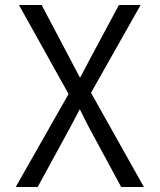

<svg xmlns="http://www.w3.org/2000/svg" viewBox="-20 -750 640 770"><path d="M131 0 261 -238C273 -260 290 -293 300 -312C309 -293 326 -260 338 -237L466 0H557L345 -378L544 -730H457L340 -512C328 -489 311 -456 301 -438L262 -512L147 -730H56L255 -373L43 0Z"/></svg>

Font: Tekne LDO Light
Style: Regular
Weight: 300
Monospace: yes
Designer: Alessio Laiso, Mario Rullo, Paolo Rosset
Foundry: Alessio Laiso
Version: Version 1.000;hotconv 1.0.109;makeotfexe 2.5.65596